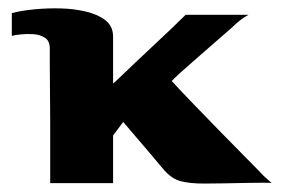

<svg xmlns="http://www.w3.org/2000/svg" viewBox="-20 -434 672 455"><path d="M99 0Q99 -27 99 -63.5Q99 -100 99 -139Q99 -178 98.5 -214.5Q98 -251 98 -279Q98 -307 98 -319Q98 -337 86.5 -344.5Q75 -352 59.5 -353Q44 -354 29.5 -352.5Q15 -351 8 -349Q8 -349 8 -357Q8 -365 8 -375.5Q8 -386 8 -394Q8 -402 8 -403Q31 -409 62.5 -412Q94 -415 126 -414Q158 -413 186 -406Q214 -399 231 -385Q248 -371 248 -347Q248 -333 248 -331Q248 -329 248 -330.5Q248 -332 248 -327Q248 -322 248 -301.5Q248 -281 248 -236Q253 -240 267 -253.5Q281 -267 301 -286Q321 -305 343 -325.5Q365 -346 385.5 -365.5Q406 -385 420 -399Q422 -399 437.5 -399Q453 -399 474 -399Q495 -399 516 -399Q537 -399 552 -399Q567 -399 569 -399Q558 -393 548.5 -385.5Q539 -378 531 -370Q475 -321 436 -287Q397 -253 387 -242Q407 -220 438.5 -187.5Q470 -155 503.5 -120.5Q537 -86 564.5 -58.5Q592 -31 603 -19Q605 -17 610 -12.5Q615 -8 619.5 -4Q624 0 624 0Q622 -1 605.5 -1Q589 -1 563.5 -0.5Q538 0 511.5 0.5Q485 1 463 1Q430 1 408.5 -4.5Q387 -10 368 -32Q354 -49 336 -70Q318 -91 301 -111Q284 -131 272 -145L248 -113Q248 -82 248 -57Q248 -32 248 0Q246 0 231 0Q216 0 195 0Q174 0 152.5 0Q131 0 116 0Q101 0 99 0Z"/></svg>

Font: r_Genos
Style: Bold
Weight: 700
Designer: Robert E. Leuschke
Foundry: Robert E. Leuschke
Version: Version 2.000;June 29, 2024;FontCreator 14.0.0.2814 32-bit